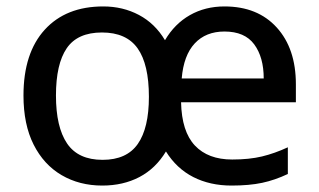

<svg xmlns="http://www.w3.org/2000/svg" viewBox="-20 -567 991 597"><path d="M678 -547Q781 -547 840.5 -481.5Q900 -416 900 -305V-249H543Q545 -158 586 -114.5Q627 -71 702 -71Q755 -71 794.5 -80.5Q834 -90 875 -109V-26Q835 -7 795 1.5Q755 10 700 10Q633 10 581 -16.5Q529 -43 496 -96Q464 -43 413.5 -16.5Q363 10 298 10Q227 10 171.5 -22.5Q116 -55 84.5 -117.5Q53 -180 53 -270Q53 -402 119 -474.5Q185 -547 301 -547Q362 -547 412 -520.5Q462 -494 493 -442Q523 -493 570.5 -520Q618 -547 678 -547ZM297 -466Q221 -466 187.5 -417Q154 -368 154 -270Q154 -172 188.5 -121Q223 -70 299 -70Q374 -70 408.5 -119.5Q443 -169 443 -266Q443 -367 408 -416.5Q373 -466 297 -466ZM678 -469Q620 -469 585.5 -432Q551 -395 545 -323H800Q800 -389 770.5 -429Q741 -469 678 -469Z"/></svg>

Font: Noto Sans Sundanese Medium
Style: Regular
Weight: 500
Version: Version 2.003